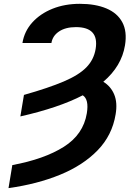

<svg xmlns="http://www.w3.org/2000/svg" viewBox="-20 -757 684 990"><path d="M85 -156.7 103.5 -267.6Q231 -303.7 308.8 -336.9Q386.7 -370.1 425.3 -409.7Q463.9 -449.2 473.1 -504.4Q491.7 -617.2 371.6 -617.2Q317.9 -617.2 284.4 -594.7Q251 -572.3 245.1 -535.2H95.7Q105.5 -595.7 146.5 -641.1Q187.5 -686.5 250.7 -711.9Q314 -737.3 391.6 -737.3Q471.7 -737.3 528.3 -713.6Q585 -689.9 610.6 -642.3Q636.2 -594.7 624.5 -523.4Q606.9 -415.5 512.7 -335.4Q551.8 -311.5 569.1 -269.3Q586.4 -227.1 576.2 -167.5Q558.6 -59.6 483.6 17.8Q408.7 95.2 290.3 143.8Q171.9 192.4 23.9 212.9L43.5 94.2Q208.5 63.5 309.1 0Q409.7 -63.5 427.7 -172.9Q439.5 -244.6 406.7 -265.6Q283.7 -201.7 85 -156.7Z"/></svg>

Font: Inter Display
Style: Bold Italic
Weight: 700
Italic angle: -9.39999°
Designer: Rasmus Andersson
Foundry: rsms
Version: Version 4.000;git-a52131595